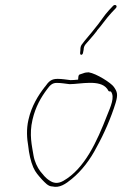

<svg xmlns="http://www.w3.org/2000/svg" viewBox="-20 -741 485 762"><path d="M93 -266C84 -228 87 -190 92 -162C95 -132 102 -100 112 -77C121 -56 133 -44 147 -28C159 -16 171 -1 188 -1C216 6 241 -11 265 -31C304 -63 338 -107 364 -158C364 -159 363 -156 364 -158C392 -208 421 -274 439 -333C449 -367 445 -377 432 -396C421 -412 363 -449 332 -454C325 -454 317 -453 310 -450L298 -446H297C295 -445 291 -442 291 -436L290 -425C281 -424 268 -423 260 -423C243 -425 226 -428 209 -428C184 -428 174 -419 158 -396H157V-395C132 -363 105 -320 93 -266ZM109 -266C121 -318 143 -355 167 -387C178 -402 187 -412 205 -412C223 -412 238 -409 256 -407C299 -407 376 -427 405 -389C410 -383 409 -378 416 -378H420C437 -356 419 -318 405 -283C365 -180 316 -71 231 -23C208 -10 190 -15 176 -25C161 -34 150 -49 140 -61C128 -77 117 -100 113 -124C107 -162 95 -206 109 -266ZM299 -542 298 -531C297 -520 309 -521 310 -534L312 -544C312 -562 324 -569 336 -584C348 -597 356 -608 365 -619V-620C381 -637 402 -669 423 -691L440 -709C448 -718 437 -726 429 -718L413 -701C394 -681 376 -651 357 -629C346 -614 314 -578 306 -566L305 -565C300 -558 299 -552 299 -543Z"/></svg>

Font: Stray Cat
Style: ExLtCnObl
Weight: 200
Version: Version 1.0